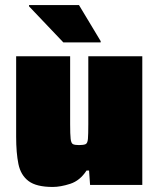

<svg xmlns="http://www.w3.org/2000/svg" viewBox="-20 -733 628 761"><path d="M189 8Q124 8 93 -15.5Q62 -39 53 -83Q44 -127 44 -191V-510H258V-241Q258 -200 260 -182.5Q262 -165 269.5 -161.5Q277 -158 293 -158Q311 -158 319 -161.5Q327 -165 328.5 -182.5Q330 -200 330 -241V-510H544V0H337L333 -57H323Q297 -17 258.5 -4.5Q220 8 189 8ZM231 -565 95 -708V-713H293L379 -570V-565Z"/></svg>

Font: Saira Black
Style: Regular
Weight: 900
Designer: Hector Gatti with collaboration of the Omnibus-Type team
Foundry: Omnibus-Type
Version: Version 1.100; ttfautohint (v1.8.3)